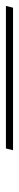

<svg xmlns="http://www.w3.org/2000/svg" viewBox="201 -192 64 648"><g transform="rotate(90 233.0 132.0)"><path d="M-65 120H416L410 144H-71Z"/></g></svg>

Font: IBM Plex Serif ExtraLight
Style: Italic
Weight: 200
Italic angle: -14°
Designer: Mike Abbink, Paul van der Laan, Pieter van Rosmalen
Foundry: Bold Monday
Version: Version 2.5